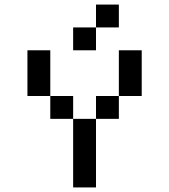

<svg xmlns="http://www.w3.org/2000/svg" viewBox="-20 -820 740 840"><path d="M200 -400V-600H100V-400ZM200 -300H300V-400H200ZM300 0H400V-300H300ZM300 -600H400V-700H300ZM400 -300H500V-400H400ZM400 -700H500V-800H400ZM500 -400H600V-600H500Z"/></svg>

Font: FT88
Style: Regular
Weight: 400
Designer: Ange Degheest & Mandy Elbé
Foundry: Velvetyne Type Foundry
Version: Version 1.000;FEAKit 1.0